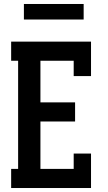

<svg xmlns="http://www.w3.org/2000/svg" viewBox="-20 -944 540 964"><path d="M36 0V-96H71V-639H36V-735H437V-562H350V-639H183V-430H357V-334H183V-96H350V-173H437V0ZM100 -846V-924H400V-846Z"/></svg>

Font: Iosevka Gothic
Style: Bold
Weight: 700
Monospace: yes
Designer: Belleve Invis
Foundry: Belleve Invis
Version: Version 15.5.1; ttfautohint (v1.8.4)